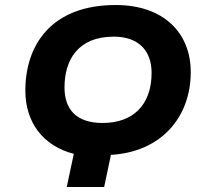

<svg xmlns="http://www.w3.org/2000/svg" viewBox="-20 -745 804 765"><path d="M274 -132 246 0H395L422 -128C620 -139 740 -276 740 -458C740 -614 632 -725 441 -725C183 -725 81 -564 81 -384C81 -259 150 -164 274 -132ZM389 -255C284 -255 237 -309 237 -397C237 -505 290 -599 433 -599C536 -599 584 -539 584 -455C584 -326 509 -255 389 -255Z"/></svg>

Font: Noto Sans
Style: Bold Italic
Weight: 700
Italic angle: -12°
Designer: Monotype Design Team
Foundry: Monotype Imaging Inc.
Version: Version 2.013